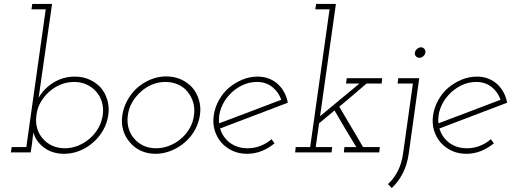

<svg xmlns="http://www.w3.org/2000/svg" viewBox="-20 -770 2584 970"><path d="M135 0 142 -46Q143 -60 145 -73.5Q147 -87 149 -101Q160 -57 201.5 -25Q243 7 305 7Q345 7 383 -8.5Q421 -24 451 -51Q481 -77 501 -112Q521 -147 527 -188Q533 -228 522.5 -264Q512 -300 490 -326Q467 -352 433 -367.5Q399 -383 359 -383Q299 -383 250.5 -353Q202 -323 175 -276Q177 -289 179 -303Q181 -317 183 -331L243 -750H143L139 -723H211L113 -27H39L35 0ZM499 -188Q494 -153 476.5 -122.5Q459 -92 433 -70Q407 -47 374.5 -34Q342 -21 308 -21Q273 -21 245 -33.5Q217 -46 198 -68Q177 -90 168 -121Q159 -152 164 -188Q168 -223 185.5 -253.5Q203 -284 229 -307Q255 -330 287 -343Q319 -356 355 -356Q389 -356 417.5 -343Q446 -330 466 -307Q486 -285 495 -254Q504 -223 499 -188Z M598 -188Q592 -147 602.5 -112Q613 -77 636 -51Q658 -24 691.5 -8.5Q725 7 766 7Q806 7 844.5 -8.5Q883 -24 914 -51Q944 -77 964 -112Q984 -147 990 -188Q996 -228 985.5 -264Q975 -300 952 -327Q929 -353 895 -368.5Q861 -384 820 -384Q779 -384 741.5 -368.5Q704 -353 674 -327Q644 -300 624 -264Q604 -228 598 -188ZM626 -188Q630 -222 647.5 -252.5Q665 -283 691 -306Q717 -330 749 -343Q781 -356 816 -356Q850 -356 879.5 -343Q909 -330 928 -306Q947 -283 956 -252.5Q965 -222 960 -188Q956 -153 938.5 -122.5Q921 -92 895 -70Q869 -47 836 -34Q803 -21 769 -21Q733 -21 705 -34Q677 -47 658 -70Q638 -92 629.5 -122.5Q621 -153 626 -188Z M1278 -356Q1323 -356 1355 -331Q1387 -306 1401 -266Q1322 -236 1244.5 -206.5Q1167 -177 1087 -147Q1083 -186 1097 -223.5Q1111 -261 1138 -290Q1164 -319 1200.5 -337.5Q1237 -356 1278 -356ZM1434 -251Q1429 -279 1416.5 -302.5Q1404 -326 1386 -343Q1366 -362 1339.5 -372.5Q1313 -383 1282 -383Q1241 -383 1204 -367.5Q1167 -352 1136 -326Q1106 -300 1086 -264Q1066 -228 1060 -188Q1054 -147 1064.5 -112Q1075 -77 1098 -50Q1121 -24 1154 -8.5Q1187 7 1228 7Q1267 7 1302 -7Q1337 -21 1367 -46Q1363 -51 1359.5 -56Q1356 -61 1352 -67Q1327 -45 1296 -33Q1265 -21 1231 -21Q1179 -21 1142 -48.5Q1105 -76 1092 -121Q1178 -154 1263 -186Q1348 -218 1434 -251Z M1720 -27 1717 0H1896L1899 -27H1814Q1785 -78 1754.5 -128.5Q1724 -179 1694 -231Q1732 -263 1762.5 -288.5Q1793 -314 1832 -348H1908L1911 -375H1732L1728 -348H1796L1597 -183L1677 -750H1577L1573 -723H1645L1547 -27H1474L1471 0H1655L1658 -27H1575L1592 -147L1670 -212Q1697 -165 1724.5 -119Q1752 -73 1780 -27Z M1992 -375 1989 -348H2066L2016 8Q2009 57 1989 95.5Q1969 134 1940 160L1959 180Q1991 151 2014 107Q2037 63 2045 6L2098 -375ZM2076 -504Q2074 -493 2081.5 -485.5Q2089 -478 2099 -478Q2109 -478 2118 -485.5Q2127 -493 2129 -504Q2131 -515 2124 -523Q2117 -531 2107 -531Q2096 -531 2087 -523Q2078 -515 2076 -504Z M2386 -356Q2431 -356 2463 -331Q2495 -306 2509 -266Q2430 -236 2352.5 -206.5Q2275 -177 2195 -147Q2191 -186 2205 -223.5Q2219 -261 2246 -290Q2272 -319 2308.5 -337.5Q2345 -356 2386 -356ZM2542 -251Q2537 -279 2524.5 -302.5Q2512 -326 2494 -343Q2474 -362 2447.5 -372.5Q2421 -383 2390 -383Q2349 -383 2312 -367.5Q2275 -352 2244 -326Q2214 -300 2194 -264Q2174 -228 2168 -188Q2162 -147 2172.5 -112Q2183 -77 2206 -50Q2229 -24 2262 -8.5Q2295 7 2336 7Q2375 7 2410 -7Q2445 -21 2475 -46Q2471 -51 2467.5 -56Q2464 -61 2460 -67Q2435 -45 2404 -33Q2373 -21 2339 -21Q2287 -21 2250 -48.5Q2213 -76 2200 -121Q2286 -154 2371 -186Q2456 -218 2542 -251Z"/></svg>

Font: Josefin Slab Thin Light
Style: Italic
Weight: 300
Italic angle: -12°
Version: Version 2.000